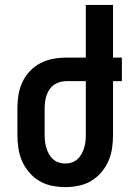

<svg xmlns="http://www.w3.org/2000/svg" viewBox="-20 -755 540 783"><path d="M246 8Q219 8 191.5 2.5Q164 -3 140.5 -17Q117 -31 99 -52Q81 -73 70 -98Q59 -123 55 -150.5Q51 -178 51 -205V-315Q51 -342 55.5 -369Q60 -396 71.5 -420.5Q83 -445 102 -465Q121 -485 145 -497.5Q169 -510 196 -515Q223 -520 250 -520H330V-735H441V-520H477V-424H441V-205Q441 -178 437 -150.5Q433 -123 422 -98Q411 -73 393 -52Q375 -31 351.5 -17Q328 -3 300.5 2.5Q273 8 246 8ZM246 -88Q260 -88 273 -92.5Q286 -97 296 -106Q306 -115 312.5 -127Q319 -139 323 -152Q327 -165 328.5 -178.5Q330 -192 330 -205V-424H250Q230 -424 211.5 -415.5Q193 -407 182 -390.5Q171 -374 166.5 -354.5Q162 -335 162 -315V-205Q162 -192 163.5 -178.5Q165 -165 169 -152Q173 -139 179.5 -127Q186 -115 196 -106Q206 -97 219 -92.5Q232 -88 246 -88Z"/></svg>

Font: Iosevka Term Curly
Style: Bold
Weight: 700
Designer: Belleve Invis
Foundry: Belleve Invis
Version: Version 32.3.0